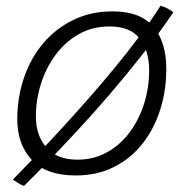

<svg xmlns="http://www.w3.org/2000/svg" viewBox="-20 -576 630 650"><path d="M567 -534.5Q517.5 -462 462.5 -392Q407.5 -322 351.5 -256.8Q295.5 -191.5 242.2 -134.2Q189 -77 143 -29.2Q97 18.5 61 53.5Q53 51 41 43.5Q29 36 23.5 32Q60.5 -6 102.8 -49.8Q145 -93.5 189.8 -142.2Q234.5 -191 279.8 -242.5Q325 -294 368.5 -346.8Q412 -399.5 451.5 -452.5Q491 -505.5 523.5 -556.5Q536 -553.5 548.5 -546.5Q561 -539.5 567 -534.5ZM236.5 18Q136 18 87.2 -35Q38.5 -88 38.5 -172Q38.5 -246 61 -312.2Q83.5 -378.5 125.8 -428.8Q168 -479 227.5 -508.2Q287 -537.5 361.5 -537.5Q455 -537.5 499 -485.8Q543 -434 543 -343Q543 -270 522.5 -205Q502 -140 462.5 -89.8Q423 -39.5 366 -10.8Q309 18 236.5 18ZM242 -35.5Q298 -35.5 343 -60.8Q388 -86 419.8 -129.2Q451.5 -172.5 468.2 -226.2Q485 -280 485 -337Q485 -405 452.8 -445.8Q420.5 -486.5 351 -486.5Q293.5 -486.5 247.5 -460.8Q201.5 -435 168.8 -391Q136 -347 118.8 -292.8Q101.5 -238.5 101.5 -182Q101.5 -118 136.8 -76.8Q172 -35.5 242 -35.5Z"/></svg>

Font: Grandstander Thin ExtraLight
Style: Italic
Weight: 250
Italic angle: -15°
Version: Version 1.200